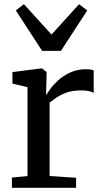

<svg xmlns="http://www.w3.org/2000/svg" viewBox="-20 -891 488 911"><path d="M36.5 0V-48.5L110.5 -55.5V-477.5L39 -494.5V-549L176.5 -566.5H179.5L201 -549.5V-530.5L198.5 -442.5H201Q205.5 -450.5 219.5 -470Q233.5 -489.5 257 -510.8Q280.5 -532 313.5 -547.2Q346.5 -562.5 388 -562.5Q402.5 -562.5 411 -561Q419.5 -559.5 424.5 -557.5V-450Q419 -454.5 404 -458.2Q389 -462 365 -462Q324.5 -462 296 -451.8Q267.5 -441.5 248.2 -428.2Q229 -415 215.5 -404.5V-56L341 -47.5V0ZM180 -649.5 55 -841.5 93.5 -871 224.5 -727 355 -871 394 -841.5 269 -649.5Z"/></svg>

Font: Merriweather 20pt
Style: Regular
Weight: 400
Version: Version 2.100